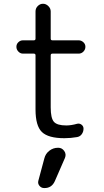

<svg xmlns="http://www.w3.org/2000/svg" viewBox="-20 -710 540 1000"><path d="M283.2 59.6Q302.7 59.6 314.5 76.2Q326.2 92.8 318.4 112.3L265.6 233.4Q249 270.5 210 269.5Q195.3 269.5 185.5 257.8Q175.8 246.1 179.7 231.4L210.9 115.2Q216.8 90.8 236.8 75.2Q256.8 59.6 282.2 59.6ZM99.6 -430.7Q85.9 -430.7 75.7 -441.4Q65.4 -452.1 65.4 -466.3Q65.4 -480.5 75.7 -490.2Q85.9 -500 99.6 -500H156.2Q165 -500 165 -508.8V-650.4Q165 -667 176.8 -678.7Q188.5 -690.4 204.1 -690.4Q219.7 -690.4 231.9 -678.2Q244.1 -666 244.1 -650.4V-508.8Q244.1 -500 252.9 -500H389.6Q403.3 -500 414.1 -490.2Q424.8 -480.5 424.8 -466.3Q424.8 -452.1 414.6 -441.4Q404.3 -430.7 389.6 -430.7H252.9Q244.1 -430.7 244.1 -421.9V-150.4Q244.1 -94.7 260.7 -75.7Q277.3 -56.6 325.2 -56.6Q350.6 -56.6 381.8 -65.4Q394.5 -68.4 404.8 -60.5Q415 -52.7 415 -40Q415 -24.4 406.2 -11.7Q397.5 1 381.8 3.9Q348.6 9.8 315.4 9.8Q231.4 9.8 198.2 -22.5Q165 -54.7 165 -139.6V-421.9Q165 -430.7 156.2 -430.7Z"/></svg>

Font: Rounded Mgen+ 2m regular
Style: Regular
Weight: 400
Designer: [Source Han Sans]
Ryoko NISHIZUKA  (kana & ideographs); Paul D. Hunt (Latin, Greek & Cyrillic); Wenlong ZHANG  (bopomofo
Version: Version 1.059.20150602